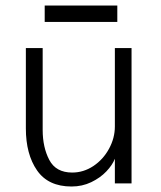

<svg xmlns="http://www.w3.org/2000/svg" viewBox="-20 -661 579 692"><path d="M73.2 -198.2V-487.8H133.8V-192.9Q133.8 -129.9 157.7 -84.5Q181.6 -39.1 240.2 -39.1Q281.2 -39.1 316.7 -62.7Q352.1 -86.4 373 -125Q394 -163.6 394 -205.1V-487.8H454.1V0H394V-88.9Q385.3 -66.4 363.3 -43.2Q341.3 -20 308.8 -4.4Q276.4 11.2 237.8 11.2Q153.8 11.2 113.5 -46.9Q73.2 -105 73.2 -198.2ZM141.1 -582V-641.1H402.8V-582Z"/></svg>

Font: Acari Sans Light
Style: Regular
Weight: 300
Designer: Alfredo Marco Pradil and Stefan Peev
Foundry: Hanken Design Co.
Version: Version 1.045;January 11, 2019;FontCreator 11.5.0.2425 64-bi